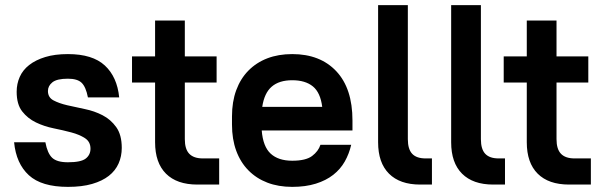

<svg xmlns="http://www.w3.org/2000/svg" viewBox="-20 -720 2340 749"><path d="M245 9Q142 9 92.5 -36.5Q43 -82 35 -165H157Q165 -122 183.5 -104.5Q202 -87 245 -87Q296 -87 314.5 -101.5Q333 -116 333 -140Q333 -167 311.5 -181Q290 -195 258 -203.5Q226 -212 189 -219.5Q152 -227 120 -242.5Q88 -258 66.5 -285.5Q45 -313 45 -362Q45 -393 57 -420Q69 -447 94 -466.5Q119 -486 156.5 -497.5Q194 -509 245 -509Q341 -509 389 -464.5Q437 -420 445 -340H323Q315 -381 298.5 -397Q282 -413 245 -413Q202 -413 184.5 -399Q167 -385 167 -365Q167 -340 188.5 -328.5Q210 -317 242 -309.5Q274 -302 311 -294.5Q348 -287 380 -270.5Q412 -254 433.5 -224Q455 -194 455 -143Q455 -110 442.5 -82Q430 -54 404.5 -34Q379 -14 339.5 -2.5Q300 9 245 9Z M495 -500H585V-640H701V-500H825V-398H701V-177Q701 -138 718.5 -120Q736 -102 771 -102H835V0H750Q670 0 627.5 -42.5Q585 -85 585 -165V-398H495Z M1120 9Q1066 9 1023 -7.5Q980 -24 949 -55.5Q918 -87 901.5 -132Q885 -177 885 -234V-266Q885 -323 901.5 -368Q918 -413 949 -444.5Q980 -476 1023 -492.5Q1066 -509 1120 -509Q1229 -509 1292 -442Q1355 -375 1355 -250V-211H1001Q1006 -148 1036 -120.5Q1066 -93 1120 -93Q1173 -93 1197.5 -111.5Q1222 -130 1230 -155H1350Q1342 -120 1325 -90Q1308 -60 1280 -38Q1252 -16 1212 -3.5Q1172 9 1120 9ZM1120 -407Q1069 -407 1040 -382Q1011 -357 1003 -303H1237Q1230 -359 1200.5 -383Q1171 -407 1120 -407Z M1619 0Q1540 0 1497.5 -42.5Q1455 -85 1455 -165V-700H1571V-177Q1571 -138 1588 -120Q1605 -102 1640 -102H1665V0H1619Z M1904 0Q1825 0 1782.5 -42.5Q1740 -85 1740 -165V-700H1856V-177Q1856 -138 1873 -120Q1890 -102 1925 -102H1950V0H1904Z M1945 -500H2035V-640H2151V-500H2275V-398H2151V-177Q2151 -138 2168.5 -120Q2186 -102 2221 -102H2285V0H2200Q2120 0 2077.5 -42.5Q2035 -85 2035 -165V-398H1945Z"/></svg>

Font: Retni Sans
Style: Bold
Weight: 700
Designer: Vitaly Kuzmin
Foundry: ParaType Ltd.
Version: Version 1.00;March 2, 2019;FontCreator 11.5.0.2425 64-bit; t